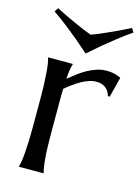

<svg xmlns="http://www.w3.org/2000/svg" viewBox="-111 -784 618 848"><g transform="rotate(15 198.0 -360.5)"><path d="M75.2 -309.1Q75.2 -350.6 74 -381.6Q72.8 -412.6 71 -435.1Q69.3 -457.5 66.7 -472.7Q64 -487.8 61 -498V-500H173.8V-498Q169.9 -486.8 167.2 -470.7Q164.6 -454.6 163.1 -429.2Q181.2 -444.3 200.7 -459Q220.2 -473.6 240.7 -484.9Q261.2 -496.1 282.5 -502.9Q303.7 -509.8 325.2 -509.8Q338.4 -509.8 348.1 -508.5Q357.9 -507.3 365.7 -505.1Q373.5 -502.9 379.9 -500.2Q386.2 -497.6 392.1 -495.1L368.2 -401.9L359.9 -403.8Q354 -425.3 337.9 -438.2Q321.8 -451.2 293.9 -451.2Q278.8 -451.2 262.2 -445.8Q245.6 -440.4 228.5 -430.9Q211.4 -421.4 194.3 -408.9Q177.2 -396.5 161.1 -382.8Q160.2 -368.7 160.2 -352.1Q160.2 -335.4 160.2 -316.9V-190.9Q160.2 -149.4 161.1 -118.4Q162.1 -87.4 164.1 -64.9Q166 -42.5 168.5 -27.3Q170.9 -12.2 173.8 -2V0H61V-2Q64 -12.2 66.7 -27.3Q69.3 -42.5 71 -64.9Q72.8 -87.4 74 -118.4Q75.2 -149.4 75.2 -190.9ZM216.3 -559.1Q188 -584.5 157.7 -609.9Q131.3 -631.8 99.6 -656.7Q67.9 -681.6 36.1 -703.1L47.4 -721.2Q68.8 -710 91.8 -699Q114.7 -688 137 -678Q159.2 -668 179.4 -659.4Q199.7 -650.9 216.3 -645Q232.9 -650.9 253.4 -659.7Q273.9 -668.5 296.1 -678.5Q318.4 -688.5 341.3 -699.5Q364.3 -710.4 385.3 -721.2L396.5 -703.1Q364.7 -681.6 333 -656.7Q301.3 -631.8 274.9 -609.9Q244.6 -584.5 216.3 -559.1Z"/></g></svg>

Font: Marcellus
Style: Regular
Weight: 400
Designer: Astigmatic (AOETI)
Foundry: Astigmatic (AOETI)
Version: Version 1.000